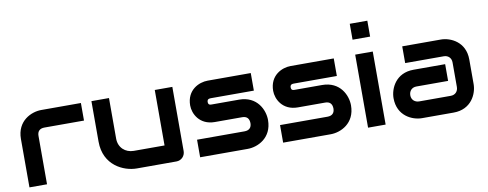

<svg xmlns="http://www.w3.org/2000/svg" viewBox="-63 -1059 3474 1367"><g transform="rotate(-10 1674.0 -375.5)"><path d="M522 -528H235C164 -528 57 -481 57 -350V0H184V-350C184 -383 202 -401 236 -401H522Z M1183 -528H1056V-127H834C773 -127 725 -169 725 -235V-528H598V-235C598 -63 739 0 833 0H1120C1155 0 1183 -28 1183 -64Z M1813 -178C1813 -250 1766 -356 1635 -356H1438C1426 -356 1413 -356 1412 -377C1412 -387 1413 -401 1439 -401H1750V-528H1438C1376 -528 1285 -488 1285 -375C1285 -317 1326 -229 1438 -229H1635C1668 -229 1685 -212 1686 -178C1686 -145 1668 -127 1634 -127H1291V0H1635C1707 0 1813 -47 1813 -178Z M2413 -178C2413 -250 2366 -356 2235 -356H2038C2026 -356 2013 -356 2012 -377C2012 -387 2013 -401 2039 -401H2350V-528H2038C1976 -528 1885 -488 1885 -375C1885 -317 1926 -229 2038 -229H2235C2268 -229 2285 -212 2286 -178C2286 -145 2268 -127 2234 -127H1891V0H2235C2307 0 2413 -47 2413 -178Z M2632 -751H2505V-636H2632ZM2632 -528H2505V0H2632Z M3299 -353C3299 -481 3194 -528 3124 -528H2845V-407H3124C3155 -407 3178 -386 3178 -353V-176C3178 -145 3158 -121 3124 -121H2896C2866 -121 2841 -141 2841 -174C2841 -205 2861 -229 2895 -229H3124V-350H2895C2767 -350 2720 -245 2720 -175C2720 -47 2825 0 2895 0H3124C3252 0 3299 -105 3299 -175Z"/></g></svg>

Font: Audiowide
Style: Regular
Weight: 400
Designer: Astigmatic (AOETI)
Foundry: Astigmatic (AOETI)
Version: Version 1.002